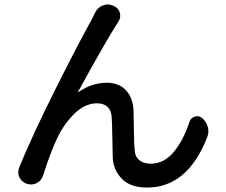

<svg xmlns="http://www.w3.org/2000/svg" viewBox="-20 -800 1010 857"><path d="M405.3 -745.1Q416 -766.6 438.5 -775.4Q450.2 -780.3 460.9 -780.3Q471.7 -780.3 483.4 -775.4L487.3 -773.4Q507.8 -765.6 514.6 -744.1Q516.6 -736.3 516.6 -729.5Q516.6 -715.8 508.8 -704.1Q452.1 -616.2 329.1 -391.6Q328.1 -390.6 329.1 -389.6Q330.1 -388.7 331.1 -389.6Q390.6 -430.7 457 -430.7Q509.8 -430.7 541.5 -397.9Q573.2 -365.2 576.2 -305.7Q577.1 -288.1 577.6 -222.7Q578.1 -157.2 581.1 -130.9Q583 -99.6 602.5 -84.5Q622.1 -69.3 652.3 -69.3Q711.9 -69.3 755.4 -121.6Q798.8 -173.8 825.2 -254.9Q831.1 -273.4 848.6 -279.3Q854.5 -281.2 860.4 -281.2Q872.1 -281.2 881.8 -273.4Q900.4 -257.8 907.2 -234.4Q910.2 -223.6 910.2 -213.9Q910.2 -201.2 905.3 -188.5Q817.4 37.1 636.7 37.1Q562.5 37.1 524.9 -1Q487.3 -39.1 483.4 -92.8Q482.4 -120.1 481.4 -186Q480.5 -252 478.5 -276.4Q477.5 -305.7 460.4 -322.3Q443.4 -338.9 413.1 -338.9Q360.4 -338.9 313.5 -293.9Q266.6 -249 235.4 -183.6Q207 -125 171.9 -15.6Q164.1 6.8 143.6 17.6Q130.9 23.4 118.2 23.4Q109.4 23.4 99.6 20.5Q77.1 12.7 66.4 -8.8Q61.5 -19.5 61.5 -31.2Q61.5 -41 65.4 -51.8Q122.1 -191.4 227.5 -401.9Q333 -612.3 387.7 -710Q389.6 -714.8 405.3 -745.1Z"/></svg>

Font: Gen Jyuu Gothic P Medium
Style: Regular
Weight: 500
Designer: [Source Han Sans]
Ryoko NISHIZUKA  (kana & ideographs); Paul D. Hunt (Latin, Greek & Cyrillic); Wenlong ZHANG  (bopomofo
Version: Version 1.002.20150607